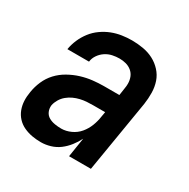

<svg xmlns="http://www.w3.org/2000/svg" viewBox="-128 -644 756 769"><g transform="rotate(30 250.0 -260.0)"><path d="M157 8Q136 8 116 4.5Q96 1 77.5 -7.5Q59 -16 45.5 -30.5Q32 -45 25 -63.5Q18 -82 17 -102.5Q16 -123 20 -145Q24 -171 35 -196.5Q46 -222 65 -242.5Q84 -263 109 -277Q134 -291 160 -299Q186 -307 212.5 -310Q239 -313 265 -313H335L340 -347Q341 -352 341.5 -358Q342 -364 342 -369Q342 -385 336.5 -399Q331 -413 319.5 -422.5Q308 -432 293.5 -436Q279 -440 263 -440Q247 -440 230.5 -436.5Q214 -433 199.5 -423.5Q185 -414 175 -399.5Q165 -385 163 -369V-368H63V-369Q67 -392 76.5 -414Q86 -436 101 -455.5Q116 -475 136.5 -489.5Q157 -504 179 -512.5Q201 -521 224 -524.5Q247 -528 270 -528Q296 -528 322 -523.5Q348 -519 370 -507.5Q392 -496 409 -477.5Q426 -459 434 -435.5Q442 -412 442.5 -385.5Q443 -359 439 -332L384 0H283L297 -89Q287 -69 272.5 -50.5Q258 -32 240 -18.5Q222 -5 200 1.5Q178 8 157 8ZM200 -80Q222 -80 244 -90Q266 -100 281 -118Q296 -136 304.5 -158Q313 -180 316 -202L320 -225H265Q250 -225 235.5 -224Q221 -223 206 -219.5Q191 -216 177 -209.5Q163 -203 151 -193Q139 -183 131 -169.5Q123 -156 120 -142Q118 -126 124 -112.5Q130 -99 142.5 -92Q155 -85 170 -82.5Q185 -80 200 -80Z"/></g></svg>

Font: Iosevka Term Curly SmBd Obl
Style: Regular
Weight: 600
Italic angle: -9°
Designer: Belleve Invis
Foundry: Belleve Invis
Version: Version 32.3.0